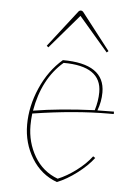

<svg xmlns="http://www.w3.org/2000/svg" viewBox="-52 -733 537 787"><g transform="rotate(5 217.0 -339.5)"><path d="M193 -485Q366 -485 366 -367Q366 -329 352 -292Q380 -293 420 -293V-283Q410 -283 401 -283Q259 -283 87 -256Q84 -230 84 -207Q84 -137 118 -79.5Q152 -22 214 1Q251 -14 289 -42.5Q327 -71 351 -103L360 -97Q335 -64 293.5 -32.5Q252 -1 212 15Q146 -9 108 -71Q70 -133 70 -209Q70 -285 103 -360.5Q136 -436 193 -485ZM353 -367Q353 -474 197 -474Q112 -401 89 -268Q198 -286 341 -292Q353 -331 353 -367ZM258 -690 376 -538 369 -532 249 -672 129 -532 122 -538 240 -690Q244 -694 249 -694Q254 -694 258 -690Z"/></g></svg>

Font: Almendra Display
Style: Regular
Weight: 400
Designer: Ana Sanfelippo
Foundry: Ana Sanfelippo
Version: Version 1.004